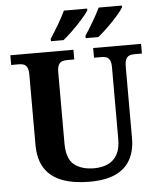

<svg xmlns="http://www.w3.org/2000/svg" viewBox="-61 -983 870 1046"><g transform="rotate(-5 373.5 -460.5)"><path d="M387.1 10Q300.2 10 238.1 -13Q176 -36 143 -86Q110 -136 110 -218V-600Q110 -626.9 102.8 -639.9Q95.7 -652.9 84.2 -657Q72.7 -661 59 -661H16V-714H361V-661H319Q305.3 -661 293.5 -656.5Q281.7 -652 274.8 -638.4Q268 -624.9 268 -596V-210Q268 -126 308.5 -93.5Q349 -61 417 -61Q462 -61 494.5 -76.5Q527 -92 544.5 -124.5Q562 -157 562 -208V-600Q562 -626.9 554.8 -639.9Q547.7 -652.9 536.2 -657Q524.7 -661 511 -661H469V-714H731V-661H688Q674.3 -661 662.5 -656.5Q650.7 -652 643.8 -638.4Q637 -624.9 637 -596V-206Q637 -139.2 611 -90.6Q585 -42 530 -16Q475 10 387.1 10ZM433 -784Q454 -816 478 -856.5Q502 -897 518 -931H645V-921Q635 -904 609.5 -875Q584 -846 554.5 -817.5Q525 -789 502 -771H433ZM243 -784Q264 -816 288 -856.5Q312 -897 328 -931H455V-921Q445 -904 419 -875Q393 -846 364 -817.5Q335 -789 312 -771H243Z"/></g></svg>

Font: Noto Serif Armenian
Style: Regular
Weight: 400
Designer: Monotype Design Team
Foundry: Monotype Imaging Inc.
Version: Version 2.007